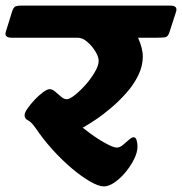

<svg xmlns="http://www.w3.org/2000/svg" viewBox="-76 -645 652 687"><path d="M-55 -532 -32 -606Q-27 -620 -19.5 -622.5Q-12 -625 0 -625H533Q561 -625 554 -603L530 -529Q525 -513 514.5 -511.5Q504 -510 481 -510H418Q426 -492 430.5 -475Q435 -458 435 -443Q435 -409 419 -376Q403 -343 377 -313.5Q351 -284 321.5 -259Q292 -234 265 -216Q238 -198 220 -188Q229 -181 245 -169Q261 -157 280 -145Q299 -133 316 -125Q333 -117 342 -117Q353 -117 364 -126.5Q375 -136 385.5 -145Q396 -154 402 -154Q410 -154 413 -142.5Q416 -131 416 -121Q416 -100 403.5 -75Q391 -50 372.5 -28Q354 -6 333.5 8Q313 22 296 22Q277 22 246.5 4.5Q216 -13 181 -42.5Q146 -72 112.5 -109Q79 -146 52 -186Q36 -209 24 -214.5Q12 -220 12 -233Q12 -242 22.5 -257Q33 -272 48 -288Q63 -304 78 -315Q93 -326 102 -326Q111 -326 121.5 -317Q132 -308 142.5 -299Q153 -290 163 -290Q173 -290 192 -305Q211 -320 230.5 -342Q250 -364 263.5 -387.5Q277 -411 277 -427Q277 -442 265 -461.5Q253 -481 236 -495.5Q219 -510 202 -510H-34Q-62 -510 -55 -532Z"/></svg>

Font: Alkatra
Style: Regular
Weight: 400
Designer: Suman Bhandary
Version: Version 1.100;gftools[0.9.22]